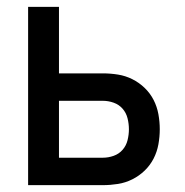

<svg xmlns="http://www.w3.org/2000/svg" viewBox="-20 -540 540 560"><path d="M62 0V-520H152V-326H280Q302 -326 324 -322.5Q346 -319 366 -309Q386 -299 402 -283.5Q418 -268 428 -248.5Q438 -229 442 -207Q446 -185 446 -163Q446 -141 442 -119Q438 -97 428 -77.5Q418 -58 402 -42.5Q386 -27 366 -17Q346 -7 324 -3.5Q302 0 280 0ZM280 -80Q296 -80 311.5 -85.5Q327 -91 337.5 -103Q348 -115 352 -131Q356 -147 356 -163Q356 -179 352 -195Q348 -211 337.5 -223Q327 -235 311.5 -240.5Q296 -246 280 -246H152V-80Z"/></svg>

Font: Iosevka Term Medium
Style: Regular
Weight: 500
Monospace: yes
Designer: Belleve Invis
Foundry: Belleve Invis
Version: Version 26.3.1